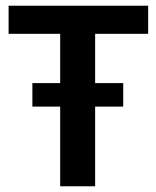

<svg xmlns="http://www.w3.org/2000/svg" viewBox="-20 -650 546 670"><path d="M497 -630V-532H312V-360H410V-278H312V0H190V-278H93V-360H190V-532H10V-630Z"/></svg>

Font: Mukta Mahee SemiBold
Style: Regular
Weight: 600
Designer: Shuchita Grover, Noopur Datye, Girish Dalvi, Yashodeep Gholap
Foundry: Ek Type
Version: Version 2.538;PS 1.000;hotconv 16.6.51;makeotf.lib2.5.65220;